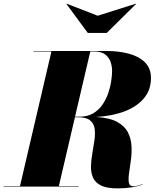

<svg xmlns="http://www.w3.org/2000/svg" viewBox="-55 -1032 894 1062"><path d="M485.5 -945 696 -1011.5 697.5 -1010 535.5 -850H430.5L312.5 -1010L314 -1011.5ZM-35 -2.5H55.5L229.5 -747.5H130V-750H535Q600.5 -750 656.2 -735.5Q712 -721 746 -688Q780 -655 780 -600Q780 -535 741.5 -488.8Q703 -442.5 634.5 -416.2Q566 -390 476.5 -385Q551 -380.5 592.8 -357.8Q634.5 -335 652.2 -300.5Q670 -266 672.2 -225.8Q674.5 -185.5 669 -146Q663.5 -106.5 658.8 -73.8Q654 -41 657.8 -21.2Q661.5 -1.5 683 -1.5Q691.5 -1.5 705.5 -5Q719.5 -8.5 734 -13.5L735 -12Q678.5 10 595 10Q534.5 10 502.5 -6.5Q470.5 -23 458.8 -51.2Q447 -79.5 448.2 -114.5Q449.5 -149.5 456.2 -186.8Q463 -224 467.8 -259.2Q472.5 -294.5 468 -322.5Q463.5 -350.5 442.2 -367Q421 -383.5 375 -383.5H359.5L270.5 -2.5H380V0H-35ZM465 -747.5H444.5L360 -386.5H385Q429 -386.5 460 -404.8Q491 -423 511.5 -452.8Q532 -482.5 543.8 -516.8Q555.5 -551 560.2 -583.8Q565 -616.5 565 -640Q565 -664.5 556.8 -689.2Q548.5 -714 526.8 -730.8Q505 -747.5 465 -747.5Z"/></svg>

Font: Bodoni* 72pt Fatface
Style: Italic
Weight: 900
Italic angle: -13°
Version: Version 2.3